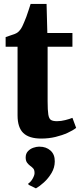

<svg xmlns="http://www.w3.org/2000/svg" viewBox="-20 -716 428 1006"><path d="M196 10Q132.5 10 102.2 -19Q72 -48 72 -111.5V-471H9.5V-521.5Q21 -526 33.2 -529.8Q45.5 -533.5 56 -537.5Q66.5 -541.5 73.5 -547Q81 -553.5 86.8 -561.2Q92.5 -569 97.2 -578.5Q102 -588 106.5 -599.5Q112 -611.5 118 -628Q124 -644.5 129.8 -662.5Q135.5 -680.5 140.5 -695.5H224L228 -543H359.5V-471H229.5V-185.5Q229.5 -137.5 233.2 -115.2Q237 -93 247.8 -87Q258.5 -81 278.5 -81Q300 -81 322.2 -86.8Q344.5 -92.5 359.5 -98.5L379 -46Q362 -32.5 334 -19.8Q306 -7 270.8 1.5Q235.5 10 196 10ZM267 129.5Q267 162 250 190.5Q233 219 210 239.8Q187 260.5 169 270.5H167L129.5 252L128 245.5Q141 238 151 220.2Q161 202.5 161 191Q161 175 154.8 167.5Q148.5 160 139 153.5Q130 147 122.2 136.8Q114.5 126.5 114.5 109Q114.5 89 126.5 76.2Q138.5 63.5 155 58Q171.5 52.5 183.5 52.5H187Q222 52.5 244.8 73Q267.5 93.5 267 129.5Z"/></svg>

Font: Merriweather 48pt ExtraBold
Style: Regular
Weight: 800
Version: Version 2.100